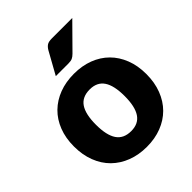

<svg xmlns="http://www.w3.org/2000/svg" viewBox="-206 -861 993 993"><g transform="rotate(-45 290.5 -364.0)"><path d="M291.5 -107Q345 -107 370.2 -144.8Q395.5 -182.5 395.5 -259.5Q395.5 -336.5 370.2 -374Q345 -411.5 291.5 -411.5Q236.5 -411.5 211 -374Q185.5 -336.5 185.5 -259.5Q185.5 -182.5 211 -144.8Q236.5 -107 291.5 -107ZM291.5 -526.5Q350.5 -526.5 399 -508Q447.5 -489.5 482.2 -455Q517 -420.5 536.2 -371.2Q555.5 -322 555.5 -260.5Q555.5 -198.5 536.2 -148.8Q517 -99 482.2 -64.2Q447.5 -29.5 399 -10.8Q350.5 8 291.5 8Q232 8 183.2 -10.8Q134.5 -29.5 99.2 -64.2Q64 -99 44.8 -148.8Q25.5 -198.5 25.5 -260.5Q25.5 -322 44.8 -371.2Q64 -420.5 99.2 -455Q134.5 -489.5 183.2 -508Q232 -526.5 291.5 -526.5ZM489.5 -736.5 359.5 -605Q348 -593.5 337.5 -588.8Q327 -584 309.5 -584H216.5L284.5 -706.5Q293 -721 304.5 -728.8Q316 -736.5 339.5 -736.5Z"/></g></svg>

Font: Lato
Style: Regular
Weight: 900
Designer: Lukasz Dziedzic with Adam Twardoch and Botio Nikoltchev
Foundry: tyPoland Lukasz Dziedzic
Version: Version 2.010; 2014-09-01; http://www.latofonts.com/; ttfaut